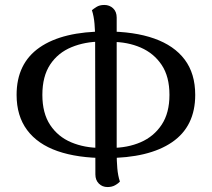

<svg xmlns="http://www.w3.org/2000/svg" viewBox="-20 -734 854 775"><path d="M408 -96Q293 -96 212.5 -124Q132 -152 89.5 -209Q47 -266 47 -351Q47 -478 140 -542.5Q233 -607 407 -607Q522 -607 602.5 -578.5Q683 -550 725.5 -493.5Q768 -437 768 -351Q768 -224 674.5 -160Q581 -96 408 -96ZM387 -137H429Q495 -137 548 -160Q601 -183 632.5 -230.5Q664 -278 664 -351Q664 -425 632.5 -472Q601 -519 548 -542Q495 -565 430 -565L388 -566Q323 -566 268.5 -543.5Q214 -521 182.5 -473.5Q151 -426 151 -351Q151 -277 182.5 -229.5Q214 -182 267.5 -159.5Q321 -137 387 -137ZM414 21Q393 21 379 7Q365 -7 365 -30L364 -578Q364 -608 361.5 -638Q359 -668 351 -693Q357 -698 369.5 -706Q382 -714 401 -714Q422 -714 436.5 -700.5Q451 -687 451 -663V-115Q451 -85 453.5 -55Q456 -25 464 -1Q458 6 445 13.5Q432 21 414 21Z"/></svg>

Font: Arima Medium
Style: Regular
Weight: 500
Designer: Joana Correia and Natanael Gama
Foundry: NDISCOVER
Version: Version 1.101;gftools[0.9.23]